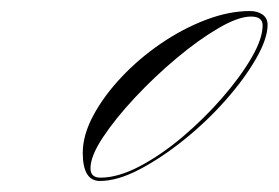

<svg xmlns="http://www.w3.org/2000/svg" viewBox="-20 -582 505 348"><path d="M161 -254Q130 -254 130 -305Q130 -337 149 -372.5Q168 -408 200 -442Q232 -476 271.5 -503Q311 -530 353 -546Q395 -562 433 -562Q447 -562 456 -555.5Q465 -549 465 -537Q465 -512 444 -475.5Q423 -439 389 -400.5Q355 -362 314 -329Q273 -296 233 -275Q193 -254 161 -254ZM162 -260Q194 -260 233 -280.5Q272 -301 311 -334Q350 -367 383 -405Q416 -443 436 -477.5Q456 -512 456 -536Q456 -552 435 -552Q412 -552 376 -531Q340 -510 300 -476.5Q260 -443 224.5 -405Q189 -367 166.5 -333Q144 -299 144 -277Q144 -260 162 -260Z"/></svg>

Font: Ballet
Style: Regular
Weight: 400
Designer: Maximiliano R. Sproviero
Foundry: Omnibus-Type
Version: Version 1.100